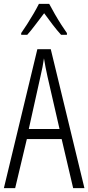

<svg xmlns="http://www.w3.org/2000/svg" viewBox="-20 -967 454 987"><path d="M356 0 297 -252H118L58 0H0L172 -714H241L414 0ZM224 -574Q218 -600 214 -622Q210 -644 206 -667Q200 -624 188 -574L128 -304H286ZM233 -947Q245 -924 262 -894.5Q279 -865 296 -838.5Q313 -812 324 -797V-788H294Q273 -811 250.5 -840.5Q228 -870 207 -899Q186 -872 162.5 -840.5Q139 -809 120 -788H89V-797Q103 -817 120 -843.5Q137 -870 153 -897.5Q169 -925 180 -947Z"/></svg>

Font: Noto Sans Khmer ExtraCondensed Light
Style: Regular
Weight: 300
Width: 2
Designer: Danh Hong and the Monotype Design Team
Foundry: Monotype Imaging Inc.
Version: Version 2.004; ttfautohint (v1.8.4.7-5d5b)